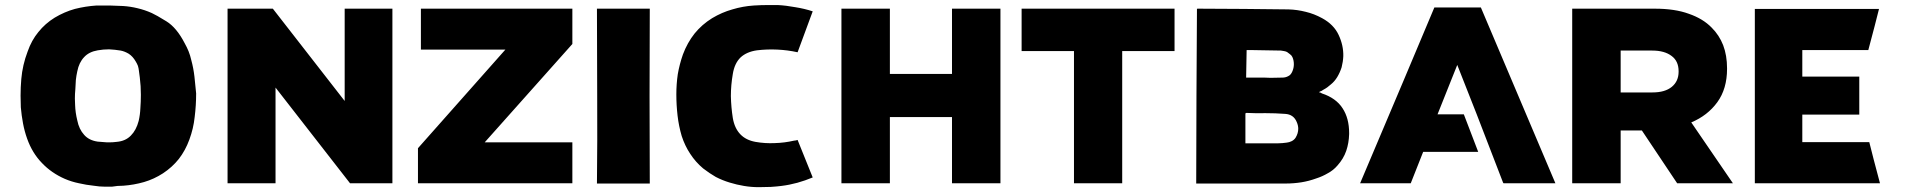

<svg xmlns="http://www.w3.org/2000/svg" viewBox="-20 -735 7640 770"><path d="M766.6 -360.4Q766.6 -312.5 760.7 -265.6Q755.9 -219.7 739.3 -174.8Q723.6 -131.8 697.3 -97.7Q670.9 -64.5 633.8 -40Q597.7 -16.6 557.6 -4.9Q516.6 6.8 474.6 9.8Q462.9 9.8 451.2 10.7Q439.5 11.7 428.7 13.7Q420.9 13.7 415 13.7Q409.2 13.7 401.4 13.7Q389.6 13.7 378.9 12.7Q367.2 11.7 355.5 9.8Q326.2 6.8 296.9 0Q267.6 -5.9 240.2 -17.6Q186.5 -41 148.4 -81.1Q109.4 -121.1 88.9 -178.7Q78.1 -209 72.3 -240.2Q66.4 -271.5 63.5 -304.7Q62.5 -328.1 62.5 -351.6Q62.5 -384.8 65.4 -418Q70.3 -474.6 90.8 -528.3Q106.4 -573.2 133.8 -606.4Q161.1 -640.6 199.2 -664.1Q238.3 -687.5 280.3 -699.2Q323.2 -710 367.2 -712.9Q382.8 -712.9 398.4 -712.9Q409.2 -712.9 419.9 -712.9Q446.3 -711.9 473.6 -710.9Q502.9 -709 531.2 -702.1Q560.5 -695.3 588.9 -682.6Q606.4 -674.8 647.5 -649.4Q688.5 -624 720.7 -561.5Q729.5 -545.9 736.3 -529.3Q743.2 -511.7 747.1 -494.1Q755.9 -461.9 759.8 -427.7Q763.7 -394.5 766.6 -360.4ZM537.1 -451.2Q536.1 -460.9 533.2 -470.7Q529.3 -480.5 524.4 -488.3Q512.7 -508.8 496.1 -519.5Q479.5 -529.3 463.9 -532.2Q440.4 -536.1 418 -537.1Q417 -537.1 416 -537.1Q394.5 -537.1 372.1 -533.2Q336.9 -527.3 317.4 -505.9Q296.9 -484.4 290 -449.2Q286.1 -431.6 284.2 -414.1Q283.2 -396.5 282.2 -377.9Q280.3 -358.4 280.3 -339.8Q280.3 -327.1 281.2 -314.5Q282.2 -283.2 290 -252Q296.9 -216.8 317.4 -194.3Q336.9 -171.9 372.1 -167Q390.6 -165 409.2 -164.1Q414.1 -164.1 418.9 -164.1Q432.6 -164.1 447.3 -166Q483.4 -168.9 504.9 -191.4Q526.4 -212.9 536.1 -250Q542 -275.4 543 -301.8Q544.9 -327.1 544.9 -352.5Q544.9 -352.5 544.9 -356.4Q544.9 -364.3 543.9 -389.6Q541 -426.8 537.1 -451.2Z M892.6 0Q941.4 0 1085 0Q1085 -95.7 1085 -383.8Q1160.2 -288.1 1383.8 0Q1426.8 0 1553.7 0Q1553.7 -174.8 1553.7 -700.2Q1505.9 -700.2 1362.3 -700.2Q1362.3 -607.4 1362.3 -330.1Q1290 -422.9 1074.2 -700.2Q1028.3 -700.2 892.6 -700.2Q892.6 -656.2 892.6 -525.4Q892.6 -393.6 892.6 0Z M1656.2 0Q1810.5 0 2275.4 0Q2275.4 -41 2275.4 -164.1Q2187.5 -164.1 1923.8 -164.1Q2011.7 -262.7 2275.4 -558.6Q2275.4 -594.7 2275.4 -700.2Q2123 -700.2 1668 -700.2Q1668 -659.2 1668 -536.1Q1752.9 -536.1 2006.8 -536.1Q1919.9 -437.5 1656.2 -140.6Q1656.2 -105.5 1656.2 0Z M2585.9 -700.2Q2585 -525.4 2585 -349.6Q2585.9 -173.8 2585.9 1Q2533.2 1 2480.5 1Q2427.7 1 2374 1Q2376 -174.8 2375 -349.6Q2374 -525.4 2374 -700.2Q2426.8 -700.2 2479.5 -700.2Q2532.2 -700.2 2585.9 -700.2Z M3098.6 -714.8Q3133.8 -712.9 3169.9 -706.1Q3207 -700.2 3239.3 -689.5Q3218.8 -634.8 3178.7 -525.4Q3138.7 -534.2 3097.7 -536.1Q3056.6 -538.1 3015.6 -533.2Q2974.6 -527.3 2950.2 -504.9Q2925.8 -481.4 2918.9 -438.5Q2911.1 -393.6 2911.1 -349.6Q2912.1 -304.7 2918.9 -261.7Q2925.8 -220.7 2949.2 -196.3Q2971.7 -172.9 3009.8 -166Q3048.8 -159.2 3086.9 -161.1Q3126 -162.1 3164.1 -170.9Q3168 -171.9 3171.9 -171.9Q3174.8 -172.9 3178.7 -173.8Q3199.2 -124 3239.3 -23.4Q3209 -10.7 3177.7 -2Q3145.5 6.8 3113.3 10.7Q3098.6 12.7 3071.3 14.6Q3043 15.6 3022.5 15.6Q2993.2 15.6 2963.9 10.7Q2934.6 5.9 2906.2 -2.9Q2877 -11.7 2850.6 -25.4Q2825.2 -40 2799.8 -59.6Q2769.5 -85 2748 -118.2Q2726.6 -150.4 2713.9 -189.5Q2702.1 -229.5 2697.3 -271.5Q2692.4 -313.5 2692.4 -356.4Q2692.4 -397.5 2698.2 -437.5Q2705.1 -477.5 2718.8 -516.6Q2736.3 -563.5 2765.6 -600.6Q2794.9 -636.7 2835.9 -662.1Q2875 -685.5 2917 -697.3Q2959 -710 3002.9 -712.9Q3032.2 -714.8 3064.5 -714.8Q3096.7 -714.8 3098.6 -714.8Z M3354.5 0Q3403.3 0 3548.8 0Q3548.8 -66.4 3548.8 -265.6Q3611.3 -265.6 3797.9 -265.6Q3797.9 -199.2 3797.9 0Q3846.7 0 3992.2 0Q3992.2 -174.8 3992.2 -700.2Q3943.4 -700.2 3797.9 -700.2Q3797.9 -634.8 3797.9 -438.5Q3735.4 -438.5 3548.8 -438.5Q3548.8 -503.9 3548.8 -700.2Q3500 -700.2 3354.5 -700.2Q3354.5 -656.2 3354.5 -525.4Q3354.5 -393.6 3354.5 0Z M4287.1 0Q4335 0 4480.5 0Q4480.5 -132.8 4480.5 -530.3Q4533.2 -530.3 4690.4 -530.3Q4690.4 -572.3 4690.4 -700.2Q4537.1 -700.2 4077.1 -700.2Q4077.1 -694.3 4077.1 -678.7Q4077.1 -641.6 4077.1 -530.3Q4128.9 -530.3 4287.1 -530.3Q4287.1 -397.5 4287.1 0Z M4780.3 -699.2Q4781.2 -700.2 4783.2 -700.2Q4785.2 -700.2 4788.1 -700.2Q4877 -699.2 4967.8 -699.2Q5057.6 -698.2 5147.5 -697.3Q5182.6 -696.3 5216.8 -687.5Q5250 -679.7 5282.2 -662.1Q5329.1 -636.7 5348.6 -594.7Q5368.2 -552.7 5367.2 -509.8Q5366.2 -487.3 5360.4 -464.8Q5353.5 -443.4 5342.8 -425.8Q5332 -408.2 5317.4 -396.5Q5303.7 -383.8 5287.1 -375Q5283.2 -372.1 5279.3 -370.1Q5274.4 -369.1 5269.5 -365.2Q5273.4 -364.3 5276.4 -363.3Q5278.3 -362.3 5281.2 -360.4Q5337.9 -341.8 5364.3 -300.8Q5390.6 -260.7 5390.6 -201.2Q5390.6 -199.2 5390.6 -197.3Q5389.6 -161.1 5378.9 -129.9Q5368.2 -98.6 5343.8 -71.3Q5327.1 -51.8 5304.7 -40Q5283.2 -27.3 5258.8 -19.5Q5229.5 -8.8 5199.2 -3.9Q5168 1 5136.7 1Q5048.8 1 4960 1Q4871.1 1 4783.2 1Q4782.2 1 4780.3 1Q4779.3 1 4777.3 1Q4778.3 -174.8 4778.3 -349.6Q4779.3 -524.4 4780.3 -699.2ZM4974.6 -160.2Q4978.5 -160.2 4981.4 -160.2Q4985.4 -160.2 4987.3 -160.2Q5016.6 -160.2 5045.9 -160.2Q5076.2 -160.2 5104.5 -160.2Q5114.3 -160.2 5123 -161.1Q5131.8 -162.1 5140.6 -163.1Q5150.4 -164.1 5160.2 -168.9Q5169.9 -173.8 5175.8 -182.6Q5186.5 -200.2 5186.5 -218.8Q5186.5 -231.4 5180.7 -245.1Q5168 -276.4 5133.8 -278.3Q5094.7 -281.2 5055.7 -281.2Q5016.6 -280.3 4978.5 -282.2Q4978.5 -282.2 4977.5 -282.2Q4977.5 -282.2 4976.6 -281.2Q4975.6 -281.2 4974.6 -280.3Q4974.6 -251 4974.6 -221.7Q4974.6 -191.4 4974.6 -160.2ZM4977.5 -423.8Q5014.6 -423.8 5050.8 -423.8Q5063.5 -422.9 5075.2 -422.9Q5099.6 -422.9 5123 -423.8Q5135.7 -423.8 5146.5 -429.7Q5157.2 -434.6 5163.1 -449.2Q5168.9 -462.9 5168.9 -477.5Q5168.9 -493.2 5163.1 -505.9Q5160.2 -512.7 5153.3 -517.6Q5147.5 -522.5 5141.6 -526.4Q5135.7 -529.3 5128.9 -530.3Q5123 -531.2 5117.2 -532.2Q5087.9 -533.2 5058.6 -533.2Q5030.3 -534.2 5001 -534.2Q4995.1 -534.2 4990.2 -534.2Q4985.4 -534.2 4979.5 -534.2Q4978.5 -505.9 4978.5 -478.5Q4977.5 -452.1 4977.5 -423.8Z M5850.6 -276.4Q5815.4 -276.4 5745.1 -276.4Q5771.5 -342.8 5824.2 -474.6Q5850.6 -409.2 5902.3 -276.4Q5902.3 -276.4 5902.3 -276.4Q5937.5 -185.5 6007.8 -2.9Q6007.8 -2 6009.8 0Q6079.1 0 6217.8 0Q6118.2 -234.4 5918.9 -705.1Q5857.4 -705.1 5732.4 -705.1Q5633.8 -469.7 5434.6 0Q5502.9 0 5637.7 0Q5654.3 -42 5687.5 -126Q5761.7 -126 5908.2 -126Q5889.6 -175.8 5850.6 -276.4Z M6285.2 0Q6334 0 6479.5 0Q6479.5 -52.7 6479.5 -211.9Q6501 -211.9 6564.5 -211.9Q6599.6 -159.2 6706.1 0Q6761.7 0 6929.7 0Q6887.7 -60.5 6762.7 -244.1Q6828.1 -271.5 6867.2 -325.2Q6906.2 -378.9 6906.2 -459Q6906.2 -460 6906.2 -460.9Q6906.2 -512.7 6890.6 -553.7Q6875 -593.8 6844.7 -624Q6809.6 -660.2 6752.9 -679.7Q6697.3 -700.2 6616.2 -700.2Q6505.9 -700.2 6285.2 -700.2Q6285.2 -656.2 6285.2 -525.4Q6285.2 -393.6 6285.2 0ZM6479.5 -364.3Q6479.5 -406.2 6479.5 -532.2Q6511.7 -532.2 6606.4 -532.2Q6655.3 -532.2 6683.6 -510.7Q6711.9 -490.2 6711.9 -449.2Q6711.9 -448.2 6711.9 -447.3Q6711.9 -409.2 6684.6 -386.7Q6657.2 -364.3 6607.4 -364.3Q6565.4 -364.3 6479.5 -364.3Z M7017.6 -699.2Q7183.6 -699.2 7515.6 -699.2Q7502 -643.6 7472.7 -534.2Q7384.8 -534.2 7208 -534.2Q7208 -499 7208 -427.7Q7284.2 -427.7 7436.5 -427.7Q7436.5 -377 7436.5 -275.4Q7360.4 -275.4 7208 -275.4Q7208 -238.3 7208 -165Q7297.9 -165 7476.6 -165Q7490.2 -109.4 7519.5 0Q7351.6 0 7017.6 0Q7017.6 -116.2 7017.6 -349.6Q7017.6 -465.8 7017.6 -699.2Z"/></svg>

Font: Big-Shock
Style: Black
Weight: 400